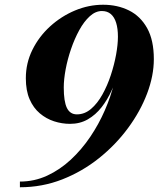

<svg xmlns="http://www.w3.org/2000/svg" viewBox="-20 -780 669 810"><path d="M64 10V-14Q125 -14 179 -39Q233 -64 278.8 -106.5Q324.5 -149 360.8 -202.8Q397 -256.5 422.2 -314.5Q447.5 -372.5 461 -428.5Q474.5 -484.5 474.5 -530.5L477.5 -625Q477.5 -659.5 470 -683.8Q462.5 -708 447.5 -720.8Q432.5 -733.5 410 -733.5Q383 -733.5 358.8 -711.5Q334.5 -689.5 314.5 -653Q294.5 -616.5 279.8 -573.5Q265 -530.5 257 -487.8Q249 -445 249 -411Q249 -352 262.2 -324.8Q275.5 -297.5 304.5 -297.5Q337 -297.5 364 -320.5Q391 -343.5 412 -381.2Q433 -419 447.5 -463Q462 -507 469.8 -549.8Q477.5 -592.5 477.5 -625H502.5Q502.5 -597 497.2 -559Q492 -521 480.5 -479.8Q469 -438.5 451.2 -399Q433.5 -359.5 408.5 -327.5Q383.5 -295.5 350.5 -276.5Q317.5 -257.5 275.5 -257.5Q241.5 -257.5 208.2 -268.2Q175 -279 148 -301.8Q121 -324.5 105 -361Q89 -397.5 89 -450Q89 -514 116.8 -570Q144.5 -626 191.5 -668.8Q238.5 -711.5 296.5 -735.8Q354.5 -760 415 -760Q475.5 -760 524 -736Q572.5 -712 600.8 -661.2Q629 -610.5 629 -530.5Q629 -460.5 600.5 -385.2Q572 -310 520.2 -239.8Q468.5 -169.5 398 -113Q327.5 -56.5 242.8 -23.2Q158 10 64 10Z"/></svg>

Font: Bodoni Moda 9pt
Style: Bold Italic
Weight: 700
Italic angle: -13°
Designer: Owen Earl
Foundry: indestructible type
Version: Version 2.004